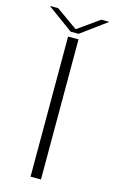

<svg xmlns="http://www.w3.org/2000/svg" viewBox="-146 -738 471 783"><g transform="rotate(15 89.5 -346.5)"><path d="M67.5 0H111.5V-591.5H67.5ZM72.5 -613.5H106L214.5 -693H180.5L89.5 -628.5L-1.5 -693H-36.5Z"/></g></svg>

Font: Anybody SemiExpanded ExtraLight
Style: Regular
Weight: 250
Width: 6
Version: Version 1.113;gftools[0.9.25]